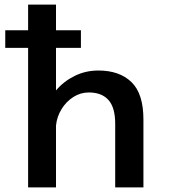

<svg xmlns="http://www.w3.org/2000/svg" viewBox="-20 -820 750 840"><path d="M103 0V-800H225V-424.5Q258.5 -464 306.5 -487.8Q354.5 -511.5 410.5 -511.5Q502.5 -511.5 555 -461Q607.5 -410.5 607.5 -296.5V0H484V-278.5Q484 -349.5 454.5 -382.5Q425 -415.5 368.5 -415.5Q332.5 -415.5 301.2 -395.8Q270 -376 249.5 -343Q229 -310 225 -271V0ZM3 -687.5H334V-610.5H3Z"/></svg>

Font: League Mono Medium
Style: Regular
Weight: 500
Width: 6
Designer: Tyler Finck
Foundry: The League of Moveable Type / Tyler Finck
Version: Version 2.300;RELEASE